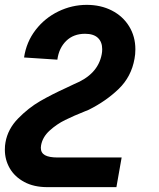

<svg xmlns="http://www.w3.org/2000/svg" viewBox="-34 -579 654 790"><path d="M-14 37Q-14 19.5 -11.5 7Q-2 -48 40.5 -91.5Q83 -135 131 -162.8Q179 -190.5 239.5 -218Q258.5 -226.5 270 -232.5Q319.5 -252.5 348 -283Q376.5 -313.5 384.5 -355.5Q386.5 -365.5 386.5 -376.5Q386.5 -406.5 368.8 -423.2Q351 -440 316 -440Q268.5 -440 238.5 -410.8Q208.5 -381.5 202 -333.5L65 -342.5Q74.5 -406.5 112.5 -455.8Q150.5 -505 206.2 -532Q262 -559 323 -559Q380.5 -559 426 -535.8Q471.5 -512.5 497.2 -470.8Q523 -429 523 -376Q523 -355.5 519.5 -337.5Q506.5 -263.5 454.5 -213.2Q402.5 -163 331.5 -127.5Q333 -128 318 -122Q269 -102.5 234 -85.2Q199 -68 170 -41.5Q141 -15 135 19Q134 26 134 29Q134 50 151 59.5Q168 69 203 69H466.5L445 191H161Q105.5 191 66 169.8Q26.5 148.5 6.2 113.5Q-14 78.5 -14 37Z"/></svg>

Font: JuliaMono BoldItalic
Style: Regular
Weight: 700
Italic angle: -9°
Monospace: yes
Designer: cormullion
Foundry: corm
Version: Version 0.049; ttfautohint (v1.8.4)